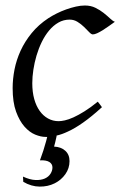

<svg xmlns="http://www.w3.org/2000/svg" viewBox="-20 -477 437 697"><path d="M232.4 107.9Q232.4 133.8 217.3 155.3Q202.1 176.8 178 188.7Q153.8 200.7 123.8 200.4Q93.8 200.2 64.5 183.1L63.5 164.1Q88.9 175.8 108.9 176.5Q128.9 177.2 142.6 171.1Q156.2 165 163.3 153.8Q170.4 142.6 170.4 130.9Q170.4 118.2 159.2 111.1Q147.9 104 125 105Q138.7 68.4 147.5 35.2Q149.4 27.3 151.4 20H145Q128.4 20 107.9 11.7Q87.4 3.4 69.1 -17.1Q50.8 -37.6 38.3 -71.8Q25.9 -106 25.9 -157.2Q25.9 -189.9 32.7 -224.9Q39.6 -259.8 54.9 -293.2Q70.3 -326.7 95 -356.9Q119.6 -387.2 155.8 -411.1Q169.4 -419.9 186 -428.2Q202.6 -436.5 220.5 -442.9Q238.3 -449.2 255.6 -453.1Q272.9 -457 288.1 -457Q309.6 -457 326.4 -448.7Q343.3 -440.4 356.4 -429.9Q369.6 -419.4 379.6 -409.9Q389.6 -400.4 397 -397.9Q386.7 -390.6 375.2 -382.3Q363.8 -374 353 -367.4Q342.3 -360.8 332.8 -356.4Q323.2 -352.1 316.9 -352.1Q311.5 -352.1 303.7 -360.4Q295.9 -368.7 285.4 -378.9Q274.9 -389.2 261.7 -397.5Q248.5 -405.8 232.9 -405.8Q210.4 -405.8 191.9 -395Q173.3 -384.3 158.2 -366.2Q143.1 -348.1 131.6 -324.5Q120.1 -300.8 112.5 -275.1Q105 -249.5 101.1 -223.6Q97.2 -197.8 97.2 -174.8Q97.2 -143.1 104.2 -117.7Q111.3 -92.3 124 -74.5Q136.7 -56.6 154.3 -46.9Q171.9 -37.1 192.9 -37.1Q201.7 -37.1 215.3 -40Q229 -43 246.8 -51Q264.6 -59.1 286.6 -72.8Q308.6 -86.4 335 -107.9Q338.9 -102.5 343.3 -97.2Q347.7 -91.8 350.1 -87.9Q312 -53.2 281.7 -32Q251.5 -10.7 226.6 0.5Q204.1 11.2 185.5 15.1Q185.5 17.1 185.1 19Q182.6 30.3 180.4 39.8Q178.2 49.3 176.3 55.2Q201.2 56.2 216.8 70.1Q232.4 84 232.4 107.9Z"/></svg>

Font: Gentium Plus Phon
Style: Italic
Weight: 400
Italic angle: -8°
Designer: J. Victor Gaultney, Annie Olsen, Iska Routamaa, Becca Hirsbrunner
Foundry: SIL International
Version: Version 5.000